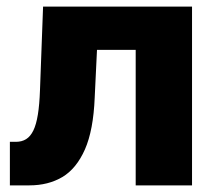

<svg xmlns="http://www.w3.org/2000/svg" viewBox="-20 -559 653 579"><path d="M9.8 0V-131.3H27.8Q45.9 -131.3 58.8 -139.4Q71.8 -147.5 80.6 -165.5Q89.4 -183.6 94.2 -213.6Q99.1 -243.7 100.6 -287.6L109.9 -539.1H559.1V0H389.2V-408.7H272.5L265.6 -265.1Q261.7 -166.5 236.1 -108.4Q210.4 -50.3 168 -25.1Q125.5 0 68.8 0Z"/></svg>

Font: Inter 18pt ExtraBold
Style: Regular
Weight: 800
Designer: Rasmus Andersson
Foundry: rsms
Version: Version 4.001;git-66647c0bb